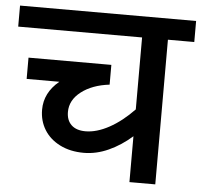

<svg xmlns="http://www.w3.org/2000/svg" viewBox="-69 -705 793 755"><g transform="rotate(5 327.5 -327.0)"><path d="M675 -571H571V0H469V-181Q426 -143 377.5 -121Q329 -99 280 -99Q226 -99 185.5 -119.5Q145 -140 123.5 -175Q102 -210 102 -254Q102 -321 160 -369H31V-453H358V-375Q290 -367 247 -334Q204 -301 204 -254Q204 -221 223.5 -202.5Q243 -184 279 -184Q323 -184 372.5 -211Q422 -238 469 -287V-571H-20V-654H675Z"/></g></svg>

Font: Martel Sans SemiBold
Style: Regular
Weight: 600
Designer: Dan Reynolds and Mathieu Réguer
Foundry: Dan Reynolds and Mathieu Réguer
Version: Version 1.002; ttfautohint (v1.1) -l 5 -r 5 -G 72 -x 0 -D la